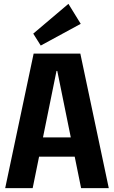

<svg xmlns="http://www.w3.org/2000/svg" viewBox="-20 -979 593 999"><path d="M155 -700H398L546 0H402L278 -610H274L150 0H7ZM155 -264H398V-164H155ZM400 -855 192 -742 153 -804 336 -959Z"/></svg>

Font: Pathway Extreme Condensed
Style: Bold
Weight: 700
Width: 3
Version: Version 1.001;gftools[0.9.26]